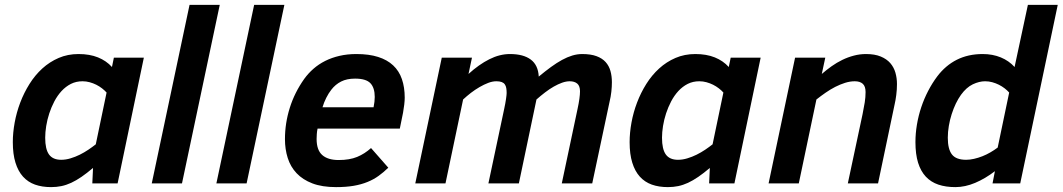

<svg xmlns="http://www.w3.org/2000/svg" viewBox="-20 -747 4328 782"><path d="M32.2 -168Q32.2 -206.5 39.8 -248Q47.4 -289.6 62.5 -329.3Q77.6 -369.1 100.1 -405Q122.6 -440.9 152.3 -468Q182.1 -495.1 219 -511Q255.9 -526.9 299.8 -526.9Q345.2 -526.9 379.2 -513.2Q413.1 -499.5 436 -474.1L443.8 -512.2H565.9L459 0H356L358.9 -63Q333.5 -41.5 311.8 -26.6Q290 -11.7 270 -2.4Q250 6.8 230 11Q210 15.1 188 15.1Q151.4 15.1 122.6 4.9Q93.8 -5.4 73.7 -27.6Q53.7 -49.8 43 -84.5Q32.2 -119.1 32.2 -168ZM414.1 -370.1Q406.2 -378.9 395.5 -387.2Q384.8 -395.5 372.1 -401.9Q359.4 -408.2 345.2 -412.1Q331.1 -416 315.9 -416Q290 -416 268.8 -405.3Q247.6 -394.5 230.7 -376.2Q213.9 -357.9 201.4 -334.2Q189 -310.5 180.7 -285.2Q172.4 -259.8 168.2 -233.9Q164.1 -208 164.1 -186Q164.1 -139.2 179.7 -117.7Q195.3 -96.2 229 -96.2Q248 -96.2 267.3 -102.1Q286.6 -107.9 304.9 -116.9Q323.2 -126 339.8 -137.2Q356.4 -148.4 370.1 -159.2Z M598.1 0 752 -727.1H875L721.2 0Z M861.3 0 1015.1 -727.1H1138.2L984.4 0Z M1273.4 -223.1Q1271 -211.9 1270.3 -200.9Q1269.5 -189.9 1269.5 -181.2Q1269.5 -135.7 1292.5 -115.5Q1315.4 -95.2 1359.4 -95.2Q1403.8 -95.2 1434.6 -107.9Q1465.3 -120.6 1491.2 -144L1561.5 -64Q1542.5 -45.4 1522.2 -30.8Q1502 -16.1 1476.8 -5.9Q1451.7 4.4 1420.4 9.8Q1389.2 15.1 1348.6 15.1Q1292 15.1 1252.4 0Q1212.9 -15.1 1188 -41.5Q1163.1 -67.9 1151.9 -103.5Q1140.6 -139.2 1140.6 -180.2Q1140.6 -245.1 1160.2 -307.6Q1179.7 -370.1 1219.2 -425.8Q1235.4 -448.2 1256.6 -466.8Q1277.8 -485.4 1304.4 -498.8Q1331.1 -512.2 1362.8 -519.5Q1394.5 -526.9 1431.6 -526.9Q1482.9 -526.9 1520 -515.1Q1557.1 -503.4 1581.3 -480.7Q1605.5 -458 1616.9 -424.8Q1628.4 -391.6 1628.4 -349.1Q1628.4 -338.4 1626.5 -321Q1624.5 -303.7 1621.6 -288.1L1608.4 -223.1ZM1501.5 -310.1Q1503.9 -322.3 1505.1 -332.3Q1506.3 -342.3 1506.3 -352.1Q1506.3 -389.6 1488.5 -408.2Q1470.7 -426.8 1426.3 -426.8Q1392.6 -426.8 1369.4 -415Q1346.2 -403.3 1329.6 -381.8Q1318.4 -367.7 1308.8 -348.6Q1299.3 -329.6 1293.5 -310.1Z M2268.1 0 2332 -301.8Q2337.4 -326.7 2339.8 -344.5Q2342.3 -362.3 2342.3 -375Q2342.3 -397 2331.1 -406.5Q2319.8 -416 2300.3 -416Q2286.1 -416 2269.5 -410.2Q2252.9 -404.3 2235.4 -394.3Q2217.8 -384.3 2200 -370.6Q2182.1 -356.9 2165 -341.8L2093.3 0H1969.2L2033.2 -301.8Q2038.6 -326.7 2041 -344Q2043.5 -361.3 2043.5 -368.2Q2043.5 -379.4 2042 -388.2Q2040.5 -397 2036.1 -403.3Q2031.7 -409.7 2023.4 -412.8Q2015.1 -416 2001.5 -416Q1985.8 -416 1968.5 -409.4Q1951.2 -402.8 1933.1 -392.3Q1915 -381.8 1897.9 -368.7Q1880.9 -355.5 1866.2 -341.8L1794.4 0H1671.4L1779.3 -512.2H1902.3L1888.2 -445.8Q1930.7 -484.4 1972.9 -505.6Q2015.1 -526.9 2057.1 -526.9Q2111.8 -526.9 2141.8 -504.4Q2171.9 -481.9 2174.3 -435.1Q2200.7 -457 2224.1 -474.1Q2247.6 -491.2 2269 -502.9Q2290.5 -514.6 2310.8 -520.8Q2331.1 -526.9 2351.1 -526.9Q2386.2 -526.9 2409.4 -518.3Q2432.6 -509.8 2446.5 -494.4Q2460.4 -479 2466.3 -458Q2472.2 -437 2472.2 -412.1Q2472.2 -394 2470 -373.8Q2467.8 -353.5 2462.4 -331.1L2392.1 0Z M2544.4 -168Q2544.4 -206.5 2552 -248Q2559.6 -289.6 2574.7 -329.3Q2589.8 -369.1 2612.3 -405Q2634.8 -440.9 2664.6 -468Q2694.3 -495.1 2731.2 -511Q2768.1 -526.9 2812 -526.9Q2857.4 -526.9 2891.4 -513.2Q2925.3 -499.5 2948.2 -474.1L2956.1 -512.2H3078.1L2971.2 0H2868.2L2871.1 -63Q2845.7 -41.5 2824 -26.6Q2802.2 -11.7 2782.2 -2.4Q2762.2 6.8 2742.2 11Q2722.2 15.1 2700.2 15.1Q2663.6 15.1 2634.8 4.9Q2606 -5.4 2585.9 -27.6Q2565.9 -49.8 2555.2 -84.5Q2544.4 -119.1 2544.4 -168ZM2926.3 -370.1Q2918.5 -378.9 2907.7 -387.2Q2897 -395.5 2884.3 -401.9Q2871.6 -408.2 2857.4 -412.1Q2843.3 -416 2828.1 -416Q2802.2 -416 2781 -405.3Q2759.8 -394.5 2742.9 -376.2Q2726.1 -357.9 2713.6 -334.2Q2701.2 -310.5 2692.9 -285.2Q2684.6 -259.8 2680.4 -233.9Q2676.3 -208 2676.3 -186Q2676.3 -139.2 2691.9 -117.7Q2707.5 -96.2 2741.2 -96.2Q2760.3 -96.2 2779.5 -102.1Q2798.8 -107.9 2817.1 -116.9Q2835.4 -126 2852.1 -137.2Q2868.7 -148.4 2882.3 -159.2Z M3433.1 0 3493.2 -282.2Q3498.5 -308.6 3502 -329.8Q3505.4 -351.1 3505.4 -372.1Q3505.4 -395.5 3493.9 -405.8Q3482.4 -416 3461.4 -416Q3442.4 -416 3422.1 -409.7Q3401.9 -403.3 3381.8 -393.1Q3361.8 -382.8 3342.5 -369.4Q3323.2 -356 3305.2 -341.8L3233.4 0H3110.4L3218.3 -512.2H3341.3L3327.1 -445.8Q3346.2 -462.4 3367.2 -477.3Q3388.2 -492.2 3410.9 -503.2Q3433.6 -514.2 3457.8 -520.5Q3481.9 -526.9 3507.3 -526.9Q3543 -526.9 3567.1 -516.8Q3591.3 -506.8 3606 -490Q3620.6 -473.1 3627 -450.9Q3633.3 -428.7 3633.3 -404.8Q3633.3 -382.3 3630.4 -359.9Q3627.4 -337.4 3624 -323.2L3556.2 0Z M3708.5 -168Q3708.5 -203.6 3714.6 -239.7Q3720.7 -275.9 3732.2 -310.3Q3743.7 -344.7 3760.3 -376.7Q3776.9 -408.7 3797.4 -436Q3831.1 -480.5 3877.2 -503.7Q3923.3 -526.9 3982.4 -526.9Q4022.9 -526.9 4056.2 -513.2Q4089.4 -499.5 4112.3 -474.1L4166.5 -727.1H4288.1L4135.3 0H4022.5L4032.2 -49.8Q3992.7 -19.5 3951.7 -2.2Q3910.6 15.1 3871.1 15.1Q3832 15.1 3801.8 4.9Q3771.5 -5.4 3750.7 -27.6Q3730 -49.8 3719.2 -84.5Q3708.5 -119.1 3708.5 -168ZM3894 -360.8Q3882.8 -345.2 3873 -325Q3863.3 -304.7 3856 -281.7Q3848.6 -258.8 3844.5 -234.1Q3840.3 -209.5 3840.3 -186Q3840.3 -139.6 3857.2 -117.9Q3874 -96.2 3915 -96.2Q3930.2 -96.2 3947.3 -100.1Q3964.4 -104 3981.2 -110.6Q3998 -117.2 4013.9 -126.5Q4029.8 -135.7 4043.5 -146L4090.3 -370.1Q4082.5 -378.9 4071.8 -387.2Q4061 -395.5 4048.3 -401.9Q4035.6 -408.2 4021.5 -412.1Q4007.3 -416 3992.2 -416Q3968.3 -416 3942.1 -403.6Q3916 -391.1 3894 -360.8Z"/></svg>

Font: Clear Sans
Style: Bold Italic
Weight: 700
Italic angle: -12°
Foundry: Intel Corporation
Version: Version 1.00